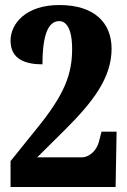

<svg xmlns="http://www.w3.org/2000/svg" viewBox="-20 -744 506 764"><path d="M22 0H440L444 -220H384L375 -185C364 -138 329 -118 307 -118H128L240 -229C348 -337 424 -433 424 -550C424 -654 355 -724 216 -724C84 -724 22 -651 22 -582C22 -507 83 -488 149 -488C149 -611 174 -660 216 -660C243 -660 267 -631 267 -549C267 -448 236 -368 130 -237L22 -103Z"/></svg>

Font: Noto Serif Devanagari ExtraCondensed Black
Style: Regular
Weight: 900
Width: 2
Designer: Universal Thirst, Indian Type Foundry and the Monotype Design Team
Foundry: Monotype Imaging Inc.
Version: Version 2.004